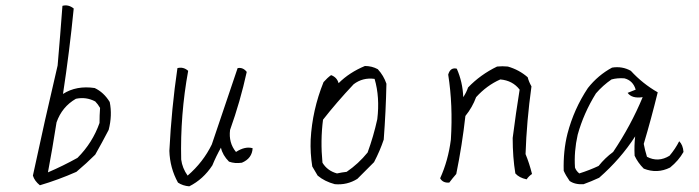

<svg xmlns="http://www.w3.org/2000/svg" viewBox="-20 -695 2540 698"><path d="M207 -673.8Q228.5 -679.7 248 -664.1Q232.4 -505.9 209 -353.5Q257.8 -384.8 324.2 -375Q357.4 -359.4 378.9 -324.2Q388.7 -275.4 375 -222.7Q351.6 -177.7 326.2 -132.8Q294.9 -101.6 257.8 -70.3Q191.4 -41 125 -21.5Q105.5 -37.1 99.6 -56.6Q142.6 -257.8 189.5 -457Q199.2 -568.4 207 -673.8ZM326.2 -326.2Q293 -343.8 255.9 -335.9Q205.1 -306.6 185.5 -250Q169.9 -150.4 154.3 -68.4Q209 -91.8 261.7 -121.1Q316.4 -175.8 341.8 -248Q341.8 -275.4 343.8 -302.7Q335.9 -316.4 326.2 -326.2Z M625 -447.3Q646.5 -453.1 664.1 -437.5Q634.8 -277.3 638.7 -115.2Q642.6 -84 662.1 -56.6Q718.8 -105.5 750 -169.9Q796.9 -308.6 843.8 -447.3Q863.3 -451.2 877 -433.6Q853.5 -326.2 816.4 -222.7Q810.5 -175.8 837.9 -142.6Q871.1 -164.1 898.4 -156.2Q896.5 -119.1 859.4 -103.5Q834 -99.6 812.5 -107.4Q789.1 -130.9 783.2 -158.2Q765.6 -127 752 -93.8Q718.8 -43 668 -17.6Q644.5 -19.5 627 -31.2Q597.7 -84 595.7 -146.5Q603.5 -300.8 625 -447.3Z M1210.9 -392.6Q1250 -431.6 1306.6 -455.1Q1332 -455.1 1353.5 -443.4Q1375 -419.9 1384.8 -390.6Q1382.8 -291 1375 -187.5Q1361.3 -146.5 1339.8 -105.5Q1308.6 -74.2 1279.3 -44.9Q1242.2 -21.5 1197.3 -25.4Q1160.2 -35.2 1134.8 -56.6Q1125 -74.2 1115.2 -89.8Q1107.4 -138.7 1109.4 -187.5Q1115.2 -294.9 1156.2 -396.5Q1169.9 -412.1 1183.6 -421.9Q1205.1 -414.1 1210.9 -392.6ZM1341.8 -408.2Q1298.8 -414.1 1265.6 -388.7Q1203.1 -322.3 1154.3 -259.8Q1144.5 -183.6 1152.3 -103.5Q1169.9 -74.2 1205.1 -64.5Q1222.7 -68.4 1240.2 -70.3Q1283.2 -99.6 1316.4 -140.6Q1337.9 -199.2 1351.6 -261.7Q1361.3 -341.8 1341.8 -408.2Z M1787.1 -453.1Q1806.6 -455.1 1826.2 -453.1Q1867.2 -441.4 1898.4 -414.1Q1902.3 -398.4 1912.1 -380.9Q1894.5 -253.9 1890.6 -134.8Q1904.3 -101.6 1914.1 -62.5Q1902.3 -54.7 1894.5 -43Q1867.2 -48.8 1853.5 -64.5Q1843.8 -123 1843.8 -193.4Q1855.5 -285.2 1869.1 -369.1Q1843.8 -402.3 1798.8 -406.2Q1750 -384.8 1710.9 -341.8Q1697.3 -304.7 1671.9 -273.4Q1660.2 -168 1638.7 -62.5Q1625 -46.9 1613.3 -31.2Q1589.8 -29.3 1580.1 -46.9Q1609.4 -111.3 1619.1 -187.5Q1627 -312.5 1609.4 -423.8Q1617.2 -451.2 1640.6 -445.3Q1662.1 -396.5 1664.1 -341.8Q1675.8 -359.4 1681.6 -377Q1726.6 -423.8 1787.1 -453.1Z M2205.1 -449.2Q2242.2 -455.1 2273.4 -437.5Q2316.4 -390.6 2371.1 -359.4Q2347.7 -263.7 2320.3 -171.9Q2324.2 -150.4 2332 -125Q2373 -103.5 2414.1 -128.9Q2435.5 -154.3 2449.2 -181.6Q2462.9 -168 2464.8 -142.6Q2447.3 -111.3 2416 -85.9Q2369.1 -62.5 2320.3 -82Q2298.8 -103.5 2287.1 -128.9Q2285.2 -166 2289.1 -199.2Q2236.3 -117.2 2158.2 -48.8Q2128.9 -35.2 2101.6 -25.4Q2070.3 -23.4 2050.8 -37.1Q2037.1 -56.6 2029.3 -74.2Q2027.3 -146.5 2043 -209Q2066.4 -298.8 2117.2 -375Q2154.3 -421.9 2205.1 -449.2ZM2250 -410.2Q2224.6 -412.1 2203.1 -406.2Q2171.9 -384.8 2146.5 -355.5Q2101.6 -283.2 2080.1 -205.1Q2066.4 -144.5 2070.3 -85.9Q2074.2 -74.2 2085.9 -64.5Q2123 -76.2 2156.2 -91.8Q2179.7 -121.1 2209 -142.6Q2273.4 -238.3 2316.4 -341.8Q2277.3 -335.9 2261.7 -357.4Q2275.4 -363.3 2291 -369.1Q2281.2 -402.3 2250 -410.2Z"/></svg>

Font: BoLeHuaiShuti
Style: Regular
Weight: 400
Designer: Aston.linsen@gmail.com
Foundry: BoLe
Version: Version 1.00 June 15, 2016, initial release